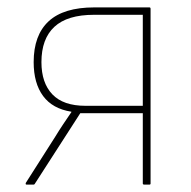

<svg xmlns="http://www.w3.org/2000/svg" viewBox="-20 -499 515 519"><path d="M52 0Q48 0 50 -5L129 -129Q140 -147 151 -163.5Q162 -180 173 -196V-197Q122 -205 96.5 -239.5Q71 -274 71 -331Q71 -404 111.5 -441.5Q152 -479 235 -479H384Q387 -479 387 -475V-3Q387 0 384 0H370Q366 0 366 -3V-193H197L74 -2Q73 0 71 0ZM211 -213H366V-459H234Q162 -459 127 -426.5Q92 -394 92 -331Q92 -275 121.5 -244Q151 -213 211 -213Z"/></svg>

Font: Sofia Sans Semi Condensed Thin
Style: Regular
Weight: 250
Version: Version 4.100